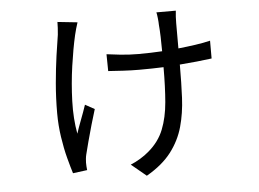

<svg xmlns="http://www.w3.org/2000/svg" viewBox="-50 -663 1100 817"><g transform="rotate(-5 500.0 -254.5)"><path d="M729 -599Q726 -574 726 -546V-438Q764 -442 799 -447Q834 -452 863 -459V-383Q833 -379 799 -375.5Q765 -372 726 -369V-362Q726 -292 723 -227Q720 -162 704 -104.5Q688 -47 650.5 2Q613 51 545 90L481 37Q501 29 522.5 16Q544 3 560 -11Q605 -49 625 -99.5Q645 -150 650.5 -215Q656 -280 656 -362V-364Q632 -363 606 -362.5Q580 -362 552 -362Q518 -362 483.5 -364Q449 -366 420 -368L419 -440Q439 -437 477.5 -433Q516 -429 554 -429Q607 -429 656 -432Q656 -463 655 -493.5Q654 -524 652 -545Q652 -556 650 -574Q648 -592 646 -599ZM308 -586Q304 -575 300 -560Q296 -545 293 -533Q280 -476 269.5 -402.5Q259 -329 256.5 -254Q254 -179 266 -114Q274 -139 286.5 -171.5Q299 -204 309 -234L349 -212Q340 -184 329.5 -147Q319 -110 310 -76.5Q301 -43 296 -22Q294 -14 293 -4Q292 6 292 12Q292 28 294 44L233 52Q225 27 214 -14.5Q203 -56 195.5 -106.5Q188 -157 188 -208Q188 -274 193.5 -336.5Q199 -399 206.5 -452Q214 -505 220 -541Q223 -571 223 -595Z"/></g></svg>

Font: Source Han Sans SC
Style: Regular
Weight: 400
Designer: Ryoko NISHIZUKA 西塚涼子 (kana, bopomofo & ideographs); Paul D. Hunt (Latin, Greek & Cyrillic); Sandoll Communications 산돌커뮤니
Foundry: Adobe
Version: Version 2.002;hotconv 1.0.116;makeotfexe 2.5.65601; ttfautoh